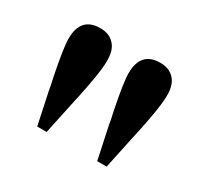

<svg xmlns="http://www.w3.org/2000/svg" viewBox="-86 -934 614 582"><g transform="rotate(30 220.5 -643.0)"><path d="M132 -466 156 -579C157 -585 160 -596 163 -611C185 -718 193 -772 165 -801C153 -814 137 -820 116 -820C71 -820 48 -795 48 -745C48 -724 54 -683 66 -624C71 -602 74 -587 75 -579L99 -466ZM342 -466 366 -579C367 -585 370 -596 373 -611C395 -718 403 -772 375 -801C363 -814 347 -820 326 -820C281 -820 258 -795 258 -745C258 -724 264 -683 276 -624C281 -602 284 -587 285 -579L309 -466Z"/></g></svg>

Font: AllPunType Bold
Style: Regular
Weight: 700
Version: 1.0